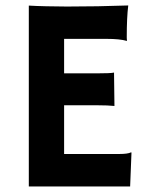

<svg xmlns="http://www.w3.org/2000/svg" viewBox="-20 -673 541 693"><path d="M410.6 -117.2Q440.9 -117.2 452.6 -123L454.6 -122.6L449.7 0H84V-652.8Q97.2 -651.9 113.3 -651.4L147.5 -650.4Q181.6 -649.4 221.7 -649.4Q333.5 -649.4 442.9 -653.3Q437.5 -610.4 437.5 -538.6Q437.5 -530.8 438.5 -526.9L437.5 -525.4Q412.1 -532.7 365.2 -532.7H211.4V-408.2H327.1Q380.9 -408.2 391.6 -411.1L393.1 -290.5Q369.6 -293 332.5 -293H211.4V-117.2Z"/></svg>

Font: Hammersmith One
Style: Regular
Weight: 400
Designer: Nicole Fally
Foundry: Nicole Fally
Version: Version 1.003